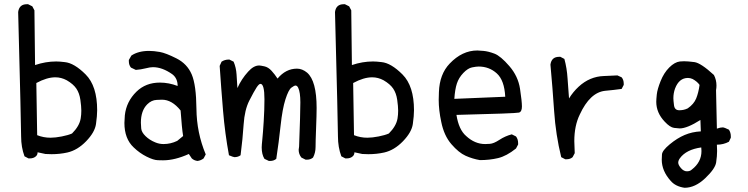

<svg xmlns="http://www.w3.org/2000/svg" viewBox="-20 -760 3540 909"><path d="M121 -10H115L96 -20Q80 -63 80 -114Q80 -165 66 -703Q71 -740 107 -740H113L133 -730L143 -711L146 -452Q196 -469 246 -469Q262 -469 286 -466Q331 -462 385.5 -407.5Q440 -353 440 -238Q440 -212 434.5 -173Q429 -134 388 -91.5Q347 -49 299 -38Q263 -30 224 -30L195 -31L158 -39Q158 -27 150 -20Q139 -10 121 -10ZM219 -108Q242 -108 272.5 -114Q303 -120 321 -128Q356 -163 362 -199Q365 -217 365 -236Q365 -256 360.5 -287.5Q356 -319 341.5 -340.5Q327 -362 296 -380Q270 -394 242 -394Q202 -394 152 -367L156 -120Q186 -108 219 -108Z M915 2Q899 0 888 -10L874 -31Q808 -1 752 -1Q748 -1 727.5 -1.5Q707 -2 674 -18.5Q641 -35 613 -62Q569 -103 569 -178Q569 -189 571 -214Q578 -279 626 -326Q670 -369 737 -369Q779 -369 821 -353Q821 -390 795 -409Q748 -442 704 -442Q691 -442 669.5 -436.5Q648 -431 623 -429L600 -440Q590 -452 590 -470V-476L602 -497Q635 -519 686 -519Q708 -519 736.5 -514Q765 -509 815.5 -483.5Q866 -458 887.5 -408Q909 -358 910 -245Q911 -132 954 -29L944 -10Q931 0 915 2ZM754 -78Q788 -78 819 -93L847 -116Q841 -152 835 -237Q794 -288 747 -288Q746 -288 721.5 -287Q697 -286 677 -266Q647 -236 647 -179Q647 -170 648.5 -152Q650 -134 669 -115.5Q688 -97 715 -86Q734 -78 754 -78Z M1259 2H1253L1232 -8Q1219 -29 1219 -62Q1219 -72 1222 -101Q1225 -130 1228.5 -185.5Q1232 -241 1232 -290Q1232 -363 1213 -363Q1206 -363 1194.5 -345.5Q1183 -328 1160.5 -284Q1138 -240 1133.5 -171.5Q1129 -103 1119 -25Q1107 -16 1090 -16Q1085 -16 1064 -25Q1045 -128 1036 -235.5Q1027 -343 1020 -448L1029 -468Q1044 -478 1063 -478H1066L1086 -468Q1098 -440 1100 -407Q1102 -374 1104 -343Q1123 -386 1155 -421Q1181 -450 1207 -450Q1213 -450 1231.5 -446Q1250 -442 1265.5 -425Q1281 -408 1294 -388Q1333 -435 1386 -435Q1411 -435 1434 -416Q1479 -377 1479 -249Q1479 -216 1476.5 -153.5Q1474 -91 1474 -64Q1474 -37 1462 -14Q1450 -4 1433 -4H1427L1407 -14Q1394 -30 1394 -51L1396 -66Q1402 -226 1402 -275Q1402 -323 1392 -344Q1387 -355 1379 -355Q1373 -355 1359.5 -345Q1346 -335 1331.5 -290Q1317 -245 1308.5 -165.5Q1300 -86 1288 -8Q1276 2 1259 2Z M1621 -10H1615L1596 -20Q1580 -63 1580 -114Q1580 -165 1566 -703Q1571 -740 1607 -740H1613L1633 -730L1643 -711L1646 -452Q1696 -469 1746 -469Q1762 -469 1786 -466Q1831 -462 1885.5 -407.5Q1940 -353 1940 -238Q1940 -212 1934.5 -173Q1929 -134 1888 -91.5Q1847 -49 1799 -38Q1763 -30 1724 -30L1695 -31L1658 -39Q1658 -27 1650 -20Q1639 -10 1621 -10ZM1719 -108Q1742 -108 1772.5 -114Q1803 -120 1821 -128Q1856 -163 1862 -199Q1865 -217 1865 -236Q1865 -256 1860.5 -287.5Q1856 -319 1841.5 -340.5Q1827 -362 1796 -380Q1770 -394 1742 -394Q1702 -394 1652 -367L1656 -120Q1686 -108 1719 -108Z M2252 -2Q2217 -8 2184.5 -22.5Q2152 -37 2117 -77.5Q2082 -118 2069 -183Q2057 -239 2057 -287L2058 -324Q2061 -409 2109 -459Q2168 -521 2240 -521Q2246 -521 2269 -519Q2292 -517 2321 -506Q2350 -495 2391.5 -447Q2433 -399 2442 -339.5Q2451 -280 2451 -256Q2451 -231 2437 -227Q2423 -223 2141 -216Q2152 -146 2187 -116Q2228 -78 2277 -78Q2281 -78 2299 -79Q2317 -80 2344.5 -98Q2372 -116 2403 -124L2423 -114Q2433 -101 2433 -82V-76L2423 -57Q2378 -21 2338 -11.5Q2298 -2 2252 -2ZM2131 -292 2372 -302Q2368 -380 2332 -412.5Q2296 -445 2246 -445Q2235 -445 2215 -441Q2195 -437 2173.5 -414.5Q2152 -392 2143 -364.5Q2134 -337 2131 -292Z M2662 -6H2656L2637 -16Q2611 -122 2603.5 -233.5Q2596 -345 2586 -454Q2591 -491 2627 -491H2633L2652 -481Q2664 -437 2667 -389Q2670 -341 2674 -294Q2693 -325 2719.5 -349.5Q2746 -374 2776 -386.5Q2806 -399 2838 -400Q2870 -401 2903 -403L2923 -394Q2933 -382 2933 -364V-358L2923 -339Q2887 -334 2844 -330Q2773 -322 2725 -218Q2699 -165 2699 -92L2701 -35L2691 -16Q2680 -6 2662 -6Z M3221 129Q3178 123 3155 96Q3113 49 3113 -4Q3113 -10 3114 -28.5Q3115 -47 3150.5 -76.5Q3186 -106 3221.5 -121Q3257 -136 3298 -138L3296 -192Q3233 -152 3198 -152Q3191 -152 3171.5 -154.5Q3152 -157 3127 -184Q3087 -226 3087 -278Q3087 -289 3089.5 -313Q3092 -337 3107.5 -376Q3123 -415 3148.5 -440.5Q3174 -466 3199 -469Q3208 -470 3219 -470Q3237 -470 3267.5 -466Q3298 -462 3360 -405Q3372 -382 3372 -355Q3372 -344 3370 -333L3374 -151Q3390 -157 3403 -157Q3408 -157 3431 -146Q3440 -132 3440 -115V-108L3431 -89Q3405 -75 3374 -75L3375 -45Q3375 -21 3370.5 9Q3366 39 3318.5 84Q3271 129 3221 129ZM3232 51Q3247 51 3255 43Q3301 8 3301 -45L3300 -62Q3229 -52 3199 -11Q3191 0 3191 10Q3191 21 3204 36Q3217 51 3232 51ZM3196 -238Q3218 -238 3236 -247Q3265 -267 3276 -294Q3287 -321 3292 -358Q3281 -374 3259 -386Q3248 -391 3237 -391Q3195 -391 3176 -341Q3168 -319 3168 -295Q3168 -285 3171 -261.5Q3174 -238 3196 -238Z"/></svg>

Font: Xiaolai Mono SC
Style: Regular
Weight: 400
Monospace: yes
Designer: LXGW / Nozomi Seto
Version: Version 3.113;September 30, 2024